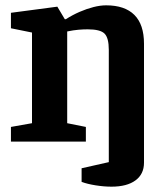

<svg xmlns="http://www.w3.org/2000/svg" viewBox="-20 -531 620 720"><path d="M398 169Q370 169 338.5 164Q307 159 286 151V100L388 77V-344Q388 -389 372 -405Q356 -421 309 -421Q293 -421 274.5 -419.5Q256 -418 232 -413V-69L302 -55V0H21V-55L100 -69V-409L21 -425V-483L195 -506L223 -459H227Q252 -475 278.5 -486.5Q305 -498 330.5 -504.5Q356 -511 378 -511Q448 -511 484 -475Q520 -439 520 -367V79Q520 122 488 145.5Q456 169 398 169Z"/></svg>

Font: Faustina VF Beta
Style: Regular
Weight: 400
Designer: Alfonso Garcia
Foundry: Omnibus-Type
Version: Version 1.006